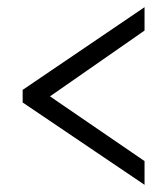

<svg xmlns="http://www.w3.org/2000/svg" viewBox="-20 -625 465 534"><path d="M382 -111V-177L119 -357L382 -540V-605L43 -375V-340Z"/></svg>

Font: Noto Serif Myanmar ExtCond
Style: Regular
Weight: 400
Width: 2
Designer: Ben Mitchell and the Monotype Design Team
Foundry: Monotype Imaging Inc.
Version: Version 2.106